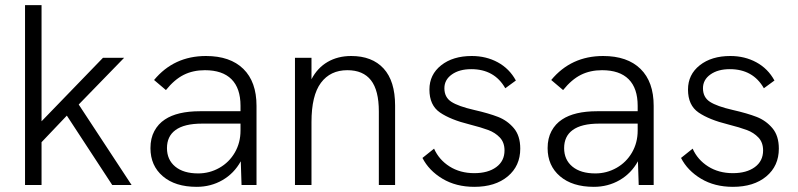

<svg xmlns="http://www.w3.org/2000/svg" viewBox="-20 -717 3092 744"><path d="M239 -269 141 -166V0H77V-697H141V-247L379 -493H461L285 -312L490 0H415Z M913 -92Q887 -45 842 -19Q797 7 742 7Q659 7 611 -34Q563 -75 563 -143Q563 -181 578 -209Q593 -237 619 -254Q667 -286 755 -286H912V-307Q912 -375 877 -410Q842 -445 774 -445Q728 -445 692 -427Q656 -409 623 -368L577 -407Q654 -500 778 -500Q872 -500 923 -450Q974 -400 974 -307V0H916ZM748 -45Q792 -45 830 -66.5Q868 -88 890 -126Q912 -164 912 -211V-238H763Q694 -238 660 -213Q627 -189 627 -143Q627 -98 659 -71.5Q691 -45 748 -45Z M1123 -493H1187V-410Q1210 -454 1249.5 -477Q1289 -500 1341 -500Q1422 -500 1466.5 -451.5Q1511 -403 1511 -308V0H1448V-285Q1448 -367 1417.5 -406Q1387 -445 1326 -445Q1260 -445 1223.5 -396Q1187 -347 1187 -244V0H1123Z M1617 -105 1662 -141Q1681 -98 1722 -72Q1763 -46 1818 -46Q1871 -46 1903 -69.5Q1935 -93 1935 -134Q1935 -165 1917 -184Q1899 -203 1872.5 -213Q1846 -223 1799 -235Q1726 -253 1685 -281Q1644 -309 1644 -370Q1644 -428 1689.5 -464Q1735 -500 1808 -500Q1864 -500 1909 -475.5Q1954 -451 1979 -405L1938 -375Q1896 -449 1806 -449Q1760 -449 1731 -428.5Q1702 -408 1702 -375Q1702 -340 1729 -322.5Q1756 -305 1817 -291Q1874 -278 1910 -264Q1946 -250 1971 -220.5Q1996 -191 1996 -141Q1996 -74 1947.5 -33.5Q1899 7 1818 7Q1747 7 1694.5 -24.5Q1642 -56 1617 -105Z M2452 -92Q2426 -45 2381 -19Q2336 7 2281 7Q2198 7 2150 -34Q2102 -75 2102 -143Q2102 -181 2117 -209Q2132 -237 2158 -254Q2206 -286 2294 -286H2451V-307Q2451 -375 2416 -410Q2381 -445 2313 -445Q2267 -445 2231 -427Q2195 -409 2162 -368L2116 -407Q2193 -500 2317 -500Q2411 -500 2462 -450Q2513 -400 2513 -307V0H2455ZM2287 -45Q2331 -45 2369 -66.5Q2407 -88 2429 -126Q2451 -164 2451 -211V-238H2302Q2233 -238 2199 -213Q2166 -189 2166 -143Q2166 -98 2198 -71.5Q2230 -45 2287 -45Z M2619 -105 2664 -141Q2683 -98 2724 -72Q2765 -46 2820 -46Q2873 -46 2905 -69.5Q2937 -93 2937 -134Q2937 -165 2919 -184Q2901 -203 2874.5 -213Q2848 -223 2801 -235Q2728 -253 2687 -281Q2646 -309 2646 -370Q2646 -428 2691.5 -464Q2737 -500 2810 -500Q2866 -500 2911 -475.5Q2956 -451 2981 -405L2940 -375Q2898 -449 2808 -449Q2762 -449 2733 -428.5Q2704 -408 2704 -375Q2704 -340 2731 -322.5Q2758 -305 2819 -291Q2876 -278 2912 -264Q2948 -250 2973 -220.5Q2998 -191 2998 -141Q2998 -74 2949.5 -33.5Q2901 7 2820 7Q2749 7 2696.5 -24.5Q2644 -56 2619 -105Z"/></svg>

Font: Hanken Grotesk Light
Style: Regular
Weight: 300
Designer: Alfredo Marco Pradil
Foundry: Hanken Design Co.
Version: Version 3.014